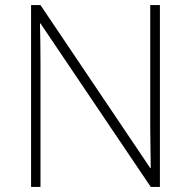

<svg xmlns="http://www.w3.org/2000/svg" viewBox="-20 -785 751 754"><path d="M608 -51H572L139 -693H137Q138 -652 138.5 -613.5Q139 -575 139 -532V-51H102V-765H139L570 -125H572Q572 -159 571 -202Q570 -245 570 -282V-765H608Z"/></svg>

Font: Noto Sans Tamil UI ExtraLight
Style: Regular
Weight: 200
Designer: Jelle Bosma - Monotype Design Team
Foundry: Monotype Imaging Inc.
Version: Version 2.004; ttfautohint (v1.8.4.7-5d5b)